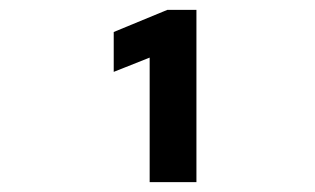

<svg xmlns="http://www.w3.org/2000/svg" viewBox="-20 -720 640 390"><path d="M284 -350V-603L211 -574V-655L320 -700H379V-350Z"/></svg>

Font: Red Hat Mono
Style: Bold
Weight: 700
Monospace: yes
Designer: Pentagram, MCKL
Foundry: Pentagram, MCKL
Version: Version 1.023; ttfautohint (v1.8.3)